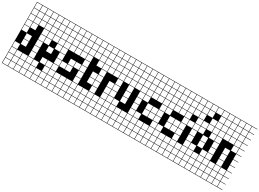

<svg xmlns="http://www.w3.org/2000/svg" viewBox="-35 -1596 3707 2744"><g transform="rotate(30 1818.0 -224.0)"><path d="M272.7 -636.4V-721.2H187.9V-636.4ZM272.7 -545.5V-630.3H187.9V-545.5ZM181.8 -545.5V-630.3H97V-545.5ZM90.9 -545.5V-630.3H6.1V-545.5ZM272.7 -454.5V-539.4H187.9V-454.5ZM181.8 -454.5V-539.4H97V-454.5ZM90.9 -454.5V-539.4H6.1V-454.5ZM181.8 -363.6V-448.5H97V-363.6ZM90.9 -363.6V-448.5H6.1V-363.6ZM90.9 -272.7V-357.6H6.1V-272.7ZM181.8 -181.8V-266.7H97V-181.8ZM181.8 -90.9V-175.8H97V-90.9ZM90.9 0V-84.8H6.1V0ZM272.7 90.9V6.1H187.9V90.9ZM181.8 90.9V6.1H97V90.9ZM90.9 90.9V6.1H6.1V90.9ZM272.7 272.7V187.9H187.9V272.7ZM90.9 -636.4V-721.2H6.1V-636.4ZM181.8 -636.4V-721.2H97V-636.4ZM90.9 97H6.1V181.8H90.9ZM181.8 97H97V181.8H181.8ZM272.7 181.8V97H187.9V181.8ZM181.8 272.7V187.9H97V272.7ZM90.9 272.7V187.9H6.1V272.7ZM363.6 278.8H0V-727.3H363.6V-721.2H278.8V-636.4H363.6V-630.3H278.8V-545.5H363.6V-539.4H278.8V-454.5H363.6V-448.5H278.8V-363.6H363.6V-357.6H278.8V-272.7H363.6V-266.7H278.8V-181.8H363.6V-175.8H278.8V-90.9H363.6V-84.8H278.8V0H363.6V6.1H278.8V90.9H363.6V97H278.8V181.8H363.6V187.9H278.8V272.7H363.6Z M727.3 278.8H363.6V187.9H369.7V272.7H454.5V187.9H460.6V272.7H545.5V187.9H551.5V272.7H636.4V187.9H363.6V-727.3H727.3V-721.2H642.4V-636.4H727.3V-630.3H642.4V-545.5H727.3V-539.4H642.4V-454.5H727.3V-448.5H642.4V-363.6H727.3V-357.6H642.4V-272.7H727.3V-266.7H642.4V-181.8H727.3V-175.8H642.4V-90.9H727.3V-84.8H642.4V0H727.3V6.1H642.4V90.9H727.3V97H642.4V181.8H727.3V187.9H642.4V272.7H727.3ZM460.6 -636.4H545.5V-721.2H460.6ZM551.5 -636.4H636.4V-721.2H551.5ZM369.7 -636.4H454.5V-721.2H369.7ZM551.5 -545.5H636.4V-630.3H551.5ZM369.7 -545.5H454.5V-630.3H369.7ZM460.6 -545.5H545.5V-630.3H460.6ZM551.5 -454.5H636.4V-539.4H551.5ZM369.7 -454.5H454.5V-539.4H369.7ZM460.6 -454.5H545.5V-539.4H460.6ZM551.5 -363.6H636.4V-448.5H551.5ZM369.7 -363.6H454.5V-448.5H369.7ZM460.6 -363.6H545.5V-448.5H460.6ZM369.7 -272.7H454.5V-357.6H369.7ZM551.5 -272.7H636.4V-357.6H551.5ZM460.6 -181.8H545.5V-266.7H460.6ZM460.6 0H545.5V-84.8H460.6ZM551.5 0H636.4V-84.8H551.5ZM551.5 90.9H636.4V6.1H551.5ZM369.7 90.9H454.5V6.1H369.7ZM460.6 181.8H545.5V97H460.6ZM369.7 181.8H454.5V97H369.7ZM636.4 97H551.5V181.8H636.4Z M1090.9 278.8H727.3V187.9H733.3V272.7H818.2V187.9H824.2V272.7H909.1V187.9H915.2V272.7H1000V187.9H727.3V-727.3H1090.9V-721.2H1006.1V-636.4H1090.9V-630.3H1006.1V-545.5H1090.9V-539.4H1006.1V-454.5H1090.9V-448.5H1006.1V-363.6H1090.9V-357.6H1006.1V-272.7H1090.9V-266.7H1006.1V-181.8H1090.9V-175.8H1006.1V-90.9H1090.9V-84.8H1006.1V0H1090.9V6.1H1006.1V90.9H1090.9V97H1006.1V181.8H1090.9V187.9H1006.1V272.7H1090.9ZM818.2 -636.4V-721.2H733.3V-636.4ZM915.2 -636.4H1000V-721.2H915.2ZM824.2 -636.4H909.1V-721.2H824.2ZM733.3 -545.5H818.2V-630.3H733.3ZM824.2 -545.5H909.1V-630.3H824.2ZM915.2 -545.5H1000V-630.3H915.2ZM733.3 -454.5H818.2V-539.4H733.3ZM824.2 -454.5H909.1V-539.4H824.2ZM915.2 -454.5H1000V-539.4H915.2ZM733.3 -363.6H818.2V-448.5H733.3ZM824.2 -363.6H909.1V-448.5H824.2ZM915.2 -363.6H1000V-448.5H915.2ZM824.2 -181.8H909.1V-266.7H824.2ZM915.2 -181.8H1000V-266.7H915.2ZM733.3 -90.9H818.2V-175.8H733.3ZM824.2 -90.9H909.1V-175.8H824.2ZM915.2 90.9H1000V6.1H915.2ZM824.2 90.9H909.1V6.1H824.2ZM733.3 90.9H818.2V6.1H733.3ZM824.2 181.8H909.1V97H824.2ZM733.3 181.8H818.2V97H733.3ZM915.2 181.8H1000V97H915.2Z M1363.6 278.8H1090.9V187.9H1097V272.7H1181.8V187.9H1187.9V272.7H1272.7V187.9H1090.9V-727.3H1363.6V-721.2H1278.8V-636.4H1363.6V-630.3H1278.8V-545.5H1363.6V-539.4H1278.8V-454.5H1363.6V-448.5H1278.8V-363.6H1363.6V-357.6H1278.8V-272.7H1363.6V-266.7H1278.8V-181.8H1363.6V-175.8H1278.8V-90.9H1363.6V-84.8H1278.8V0H1363.6V6.1H1278.8V90.9H1363.6V97H1278.8V181.8H1363.6V187.9H1278.8V272.7H1363.6ZM1181.8 -636.4V-721.2H1097V-636.4ZM1187.9 -636.4H1272.7V-721.2H1187.9ZM1187.9 -545.5H1272.7V-630.3H1187.9ZM1097 -545.5H1181.8V-630.3H1097ZM1187.9 -454.5H1272.7V-539.4H1187.9ZM1097 -454.5H1181.8V-539.4H1097ZM1187.9 -363.6H1272.7V-448.5H1187.9ZM1187.9 -181.8H1272.7V-266.7H1187.9ZM1187.9 -90.9H1272.7V-175.8H1187.9ZM1187.9 90.9H1272.7V6.1H1187.9ZM1097 90.9H1181.8V6.1H1097ZM1187.9 181.8H1272.7V97H1187.9ZM1097 181.8H1181.8V97H1097Z M1636.4 278.8H1363.6V187.9H1369.7V272.7H1454.5V187.9H1460.6V272.7H1545.5V187.9H1363.6V-727.3H1636.4V-721.2H1551.5V-636.4H1636.4V-630.3H1551.5V-545.5H1636.4V-539.4H1551.5V-454.5H1636.4V-448.5H1551.5V-363.6H1636.4V-357.6H1551.5V-272.7H1636.4V-266.7H1551.5V-181.8H1636.4V-175.8H1551.5V-90.9H1636.4V-84.8H1551.5V0H1636.4V6.1H1551.5V90.9H1636.4V97H1551.5V181.8H1636.4V187.9H1551.5V272.7H1636.4ZM1454.5 -636.4V-721.2H1369.7V-636.4ZM1460.6 -636.4H1545.5V-721.2H1460.6ZM1369.7 -545.5H1454.5V-630.3H1369.7ZM1460.6 -545.5H1545.5V-630.3H1460.6ZM1369.7 -454.5H1454.5V-539.4H1369.7ZM1460.6 -454.5H1545.5V-539.4H1460.6ZM1369.7 -363.6H1454.5V-448.5H1369.7ZM1460.6 -363.6H1545.5V-448.5H1460.6ZM1460.6 -181.8H1545.5V-266.7H1460.6ZM1460.6 -90.9H1545.5V-175.8H1460.6ZM1460.6 0H1545.5V-84.8H1460.6ZM1369.7 90.9H1454.5V6.1H1369.7ZM1460.6 90.9H1545.5V6.1H1460.6ZM1369.7 181.8H1454.5V97H1369.7ZM1460.6 181.8H1545.5V97H1460.6Z M2000 278.8H1636.4V187.9H1642.4V272.7H1727.3V187.9H1733.3V272.7H1818.2V187.9H1824.2V272.7H1909.1V187.9H1636.4V-727.3H2000V-721.2H1915.2V-636.4H2000V-630.3H1915.2V-545.5H2000V-539.4H1915.2V-454.5H2000V-448.5H1915.2V-363.6H2000V-357.6H1915.2V-272.7H2000V-266.7H1915.2V-181.8H2000V-175.8H1915.2V-90.9H2000V-84.8H1915.2V0H2000V6.1H1915.2V90.9H2000V97H1915.2V181.8H2000V187.9H1915.2V272.7H2000ZM1727.3 -636.4V-721.2H1642.4V-636.4ZM1824.2 -636.4H1909.1V-721.2H1824.2ZM1733.3 -636.4H1818.2V-721.2H1733.3ZM1824.2 -545.5H1909.1V-630.3H1824.2ZM1733.3 -545.5H1818.2V-630.3H1733.3ZM1642.4 -545.5H1727.3V-630.3H1642.4ZM1824.2 -454.5H1909.1V-539.4H1824.2ZM1642.4 -454.5H1727.3V-539.4H1642.4ZM1733.3 -454.5H1818.2V-539.4H1733.3ZM1824.2 -363.6H1909.1V-448.5H1824.2ZM1642.4 -363.6H1727.3V-448.5H1642.4ZM1733.3 -363.6H1818.2V-448.5H1733.3ZM1733.3 -272.7H1818.2V-357.6H1733.3ZM1733.3 -181.8H1818.2V-266.7H1733.3ZM1733.3 -90.9H1818.2V-175.8H1733.3ZM1642.4 0H1727.3V-84.8H1642.4ZM1733.3 90.9H1818.2V6.1H1733.3ZM1824.2 90.9H1909.1V6.1H1824.2ZM1642.4 90.9H1727.3V6.1H1642.4ZM1733.3 181.8H1818.2V97H1733.3ZM1642.4 181.8H1727.3V97H1642.4ZM1824.2 181.8H1909.1V97H1824.2Z M2363.6 278.8H2000V187.9H2006.1V272.7H2090.9V187.9H2097V272.7H2181.8V187.9H2187.9V272.7H2272.7V187.9H2000V-727.3H2363.6V-721.2H2278.8V-636.4H2363.6V-630.3H2278.8V-545.5H2363.6V-539.4H2278.8V-454.5H2363.6V-448.5H2278.8V-363.6H2363.6V-357.6H2278.8V-272.7H2363.6V-266.7H2278.8V-181.8H2363.6V-175.8H2278.8V-90.9H2363.6V-84.8H2278.8V0H2363.6V6.1H2278.8V90.9H2363.6V97H2278.8V181.8H2363.6V187.9H2278.8V272.7H2363.6ZM2187.9 -636.4H2272.7V-721.2H2187.9ZM2097 -636.4H2181.8V-721.2H2097ZM2006.1 -636.4H2090.9V-721.2H2006.1ZM2097 -545.5H2181.8V-630.3H2097ZM2187.9 -545.5H2272.7V-630.3H2187.9ZM2006.1 -545.5H2090.9V-630.3H2006.1ZM2187.9 -454.5H2272.7V-539.4H2187.9ZM2097 -454.5H2181.8V-539.4H2097ZM2006.1 -454.5H2090.9V-539.4H2006.1ZM2187.9 -363.6H2272.7V-448.5H2187.9ZM2006.1 -363.6H2090.9V-448.5H2006.1ZM2097 -363.6H2181.8V-448.5H2097ZM2006.1 -272.7H2090.9V-357.6H2006.1ZM2097 -181.8H2181.8V-266.7H2097ZM2187.9 -181.8H2272.7V-266.7H2187.9ZM2097 -90.9H2181.8V-175.8H2097ZM2187.9 -90.9H2272.7V-175.8H2187.9ZM2006.1 0H2090.9V-84.8H2006.1ZM2097 90.9H2181.8V6.1H2097ZM2187.9 90.9H2272.7V6.1H2187.9ZM2006.1 90.9H2090.9V6.1H2006.1ZM2097 181.8H2181.8V97H2097ZM2006.1 181.8H2090.9V97H2006.1ZM2272.7 97H2187.9V181.8H2272.7Z M2727.3 278.8H2363.6V187.9H2369.7V272.7H2454.5V187.9H2460.6V272.7H2545.5V187.9H2551.5V272.7H2636.4V187.9H2363.6V-727.3H2727.3V-721.2H2642.4V-636.4H2727.3V-630.3H2642.4V-545.5H2727.3V-539.4H2642.4V-454.5H2727.3V-448.5H2642.4V-363.6H2727.3V-357.6H2642.4V-272.7H2727.3V-266.7H2642.4V-181.8H2727.3V-175.8H2642.4V-90.9H2727.3V-84.8H2642.4V0H2727.3V6.1H2642.4V90.9H2727.3V97H2642.4V181.8H2727.3V187.9H2642.4V272.7H2727.3ZM2551.5 -636.4H2636.4V-721.2H2551.5ZM2460.6 -636.4H2545.5V-721.2H2460.6ZM2369.7 -636.4H2454.5V-721.2H2369.7ZM2460.6 -545.5H2545.5V-630.3H2460.6ZM2551.5 -545.5H2636.4V-630.3H2551.5ZM2369.7 -545.5H2454.5V-630.3H2369.7ZM2551.5 -454.5H2636.4V-539.4H2551.5ZM2460.6 -454.5H2545.5V-539.4H2460.6ZM2369.7 -454.5H2454.5V-539.4H2369.7ZM2551.5 -363.6H2636.4V-448.5H2551.5ZM2369.7 -363.6H2454.5V-448.5H2369.7ZM2460.6 -363.6H2545.5V-448.5H2460.6ZM2369.7 -272.7H2454.5V-357.6H2369.7ZM2460.6 -181.8H2545.5V-266.7H2460.6ZM2551.5 -181.8H2636.4V-266.7H2551.5ZM2460.6 -90.9H2545.5V-175.8H2460.6ZM2551.5 -90.9H2636.4V-175.8H2551.5ZM2369.7 0H2454.5V-84.8H2369.7ZM2460.6 90.9H2545.5V6.1H2460.6ZM2551.5 90.9H2636.4V6.1H2551.5ZM2369.7 90.9H2454.5V6.1H2369.7ZM2460.6 181.8H2545.5V97H2460.6ZM2369.7 181.8H2454.5V97H2369.7ZM2636.4 97H2551.5V181.8H2636.4Z M2727.3 278.8V187.9H2733.3V272.7H2818.2V187.9H2727.3V-727.3H2909.1V-721.2H2824.2V-636.4H2909.1V-630.3H2824.2V-545.5H2909.1V-539.4H2824.2V-454.5H2909.1V-448.5H2824.2V-363.6H2909.1V-357.6H2824.2V-272.7H2909.1V-266.7H2824.2V-181.8H2909.1V-175.8H2824.2V-90.9H2909.1V-84.8H2824.2V0H2909.1V6.1H2824.2V90.9H2909.1V97H2824.2V181.8H2909.1V187.9H2824.2V272.7H2909.1V278.8ZM2733.3 -636.4H2818.2V-721.2H2733.3ZM2733.3 -545.5H2818.2V-630.3H2733.3ZM2733.3 -454.5H2818.2V-539.4H2733.3ZM2733.3 -272.7H2818.2V-357.6H2733.3ZM2733.3 90.9H2818.2V6.1H2733.3ZM2818.2 97H2733.3V181.8H2818.2Z M3272.7 278.8H2909.1V187.9H2915.2V272.7H3000V187.9H2909.1V-727.3H3272.7V-721.2H3187.9V-636.4H3272.7V-630.3H3187.9V-545.5H3272.7V-539.4H3187.9V-454.5H3272.7V-448.5H3187.9V-363.6H3272.7V-357.6H3187.9V-272.7H3272.7V-266.7H3187.9V-181.8H3272.7V-175.8H3187.9V-90.9H3272.7V-84.8H3187.9V0H3272.7V6.1H3187.9V90.9H3272.7V97H3187.9V181.8H3272.7V187.9H3187.9V272.7H3272.7ZM3000 -636.4V-721.2H2915.2V-636.4ZM3097 -636.4H3181.8V-721.2H3097ZM3006.1 -636.4H3090.9V-721.2H3006.1ZM3097 -545.5H3181.8V-630.3H3097ZM2915.2 -545.5H3000V-630.3H2915.2ZM3006.1 -545.5H3090.9V-630.3H3006.1ZM3006.1 -454.5H3090.9V-539.4H3006.1ZM3097 -454.5H3181.8V-539.4H3097ZM2915.2 -454.5H3000V-539.4H2915.2ZM3097 -363.6H3181.8V-448.5H3097ZM2915.2 -363.6H3000V-448.5H2915.2ZM3006.1 -363.6H3090.9V-448.5H3006.1ZM2915.2 -272.7H3000V-357.6H2915.2ZM3097 -272.7H3181.8V-357.6H3097ZM3006.1 -181.8H3090.9V-266.7H3006.1ZM3006.1 -90.9H3090.9V-175.8H3006.1ZM3097 0H3181.8V-84.8H3097ZM2915.2 0H3000V-84.8H2915.2ZM3006.1 90.9H3090.9V6.1H3006.1ZM3097 90.9H3181.8V6.1H3097ZM2915.2 90.9H3000V6.1H2915.2ZM2915.2 181.8H3000V97H2915.2ZM3006.1 181.8H3090.9V97H3006.1ZM3097 181.8H3181.8V97H3097ZM3090.9 272.7V187.9H3006.1V272.7ZM3181.8 272.7V187.9H3097V272.7ZM2909.1 -545.5H3000V-454.5H2909.1ZM3000 -636.4H3090.9V-545.5H3000Z M3636.4 278.8H3272.7V187.9H3278.8V272.7H3363.6V187.9H3369.7V272.7H3454.5V187.9H3460.6V272.7H3545.5V187.9H3272.7V-727.3H3636.4V-721.2H3551.5V-636.4H3636.4V-630.3H3551.5V-545.5H3636.4V-539.4H3551.5V-454.5H3636.4V-448.5H3551.5V-363.6H3636.4V-357.6H3551.5V-272.7H3636.4V-266.7H3551.5V-181.8H3636.4V-175.8H3551.5V-90.9H3636.4V-84.8H3551.5V0H3636.4V6.1H3551.5V90.9H3636.4V97H3551.5V181.8H3636.4V187.9H3551.5V272.7H3636.4ZM3363.6 -636.4V-721.2H3278.8V-636.4ZM3369.7 -636.4H3454.5V-721.2H3369.7ZM3460.6 -636.4H3545.5V-721.2H3460.6ZM3278.8 -545.5H3363.6V-630.3H3278.8ZM3369.7 -545.5H3454.5V-630.3H3369.7ZM3460.6 -545.5H3545.5V-630.3H3460.6ZM3278.8 -454.5H3363.6V-539.4H3278.8ZM3369.7 -454.5H3454.5V-539.4H3369.7ZM3460.6 -454.5H3545.5V-539.4H3460.6ZM3278.8 -363.6H3363.6V-448.5H3278.8ZM3369.7 -363.6H3454.5V-448.5H3369.7ZM3460.6 -363.6H3545.5V-448.5H3460.6ZM3460.6 -272.7H3545.5V-357.6H3460.6ZM3369.7 -181.8H3454.5V-266.7H3369.7ZM3369.7 -90.9H3454.5V-175.8H3369.7ZM3369.7 0H3454.5V-84.8H3369.7ZM3460.6 90.9H3545.5V6.1H3460.6ZM3369.7 90.9H3454.5V6.1H3369.7ZM3278.8 90.9H3363.6V6.1H3278.8ZM3369.7 181.8H3454.5V97H3369.7ZM3278.8 181.8H3363.6V97H3278.8ZM3460.6 181.8H3545.5V97H3460.6Z"/></g></svg>

Font: Micro 5 Charted
Style: Regular
Weight: 400
Designer: Sarah Cadigan-Fried
Version: Version 1.000; ttfautohint (v1.8.4.7-5d5b)